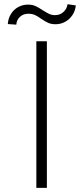

<svg xmlns="http://www.w3.org/2000/svg" viewBox="-20 -906 401 926"><path d="M206.1 0H155.3V-707H206.1ZM115.2 -883.8Q135.3 -883.8 150.6 -877Q166 -870.1 186.5 -856.4Q205.6 -844.2 218 -838.6Q230.5 -833 246.1 -833Q268.6 -833 285.6 -847.9Q302.7 -862.8 305.7 -885.7L345.7 -879.9Q342.8 -853 328.9 -832.5Q314.9 -812 293.7 -800.5Q272.5 -789.1 248 -789.1Q227.5 -789.1 212.6 -795.7Q197.8 -802.2 178.7 -815.4Q162.1 -827.6 148.4 -833.7Q134.8 -839.8 116.2 -839.8Q92.8 -839.8 76.4 -825Q60.1 -810.1 58.6 -787.1L17.6 -790Q19.5 -816.9 32.7 -838.4Q45.9 -859.9 67.6 -871.8Q89.4 -883.8 115.2 -883.8Z"/></svg>

Font: Pretendard Std ExtraLight
Style: Regular
Weight: 200
Designer: Base glyphs from Inter by Rasmus Andersson; Hangeul glyphs from Noto Sans CJK(Source Han Sans) by Jang Soo-young and Kan
Foundry: Kil Hyung-jin
Version: Version 1.309